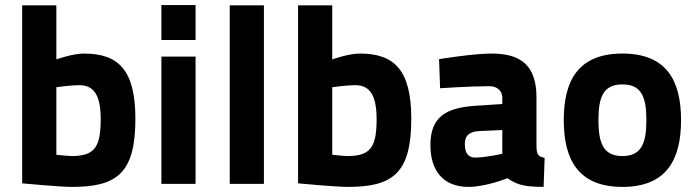

<svg xmlns="http://www.w3.org/2000/svg" viewBox="-20 -721 2726 753"><path d="M309 -511C265 -511 201 -488 201 -488V-700H67V-2C67 -2 214 12 262 12C438 12 511 -41 511 -255C511 -446 445 -511 309 -511ZM262 -109C247 -109 201 -114 201 -114V-379C201 -379 258 -387 291 -387C343 -387 375 -355 375 -255C375 -148 354 -109 262 -109Z M613 0H747V-499H613ZM613 -564H747V-701H613Z M881 0H1015V-700H881Z M1391 -511C1347 -511 1283 -488 1283 -488V-700H1149V-2C1149 -2 1296 12 1344 12C1520 12 1593 -41 1593 -255C1593 -446 1527 -511 1391 -511ZM1344 -109C1329 -109 1283 -114 1283 -114V-379C1283 -379 1340 -387 1373 -387C1425 -387 1457 -355 1457 -255C1457 -148 1436 -109 1344 -109Z M2084 -339C2084 -467 2020 -511 1908 -511C1835 -511 1702 -489 1702 -489L1706 -375C1706 -375 1826 -383 1900 -383C1929 -383 1950 -365 1950 -338V-313L1842 -306C1732 -298 1668 -265 1668 -152C1668 -52 1718 12 1817 12C1886 12 1970 -22 1970 -22C2002 -1 2025 12 2112 12L2116 -102C2088 -107 2084 -117 2084 -154ZM1950 -211V-118C1950 -118 1885 -103 1844 -103C1816 -103 1803 -121 1803 -156C1803 -192 1824 -205 1859 -207Z M2421 -511C2247 -511 2191 -404 2191 -250C2191 -96 2247 12 2421 12C2595 12 2651 -96 2651 -250C2651 -404 2595 -511 2421 -511ZM2421 -109C2347 -109 2327 -158 2327 -250C2327 -342 2347 -390 2421 -390C2495 -390 2515 -342 2515 -250C2515 -158 2495 -109 2421 -109Z"/></svg>

Font: TitilliumText22L
Style: 999 wt
Weight: 900
Designer: Campivisivi
Foundry: Campivisivi
Version: 1.000